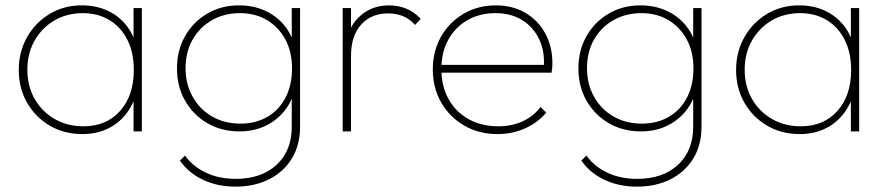

<svg xmlns="http://www.w3.org/2000/svg" viewBox="-20 -490 3304 716"><path d="M287 10Q219 10 165.5 -21.5Q112 -53 81 -107Q50 -161 50 -229Q50 -297 81 -351.5Q112 -406 165 -438Q218 -470 285 -470Q338 -470 380.5 -450.5Q423 -431 451.5 -395Q480 -359 491 -309V-152Q479 -102 450.5 -65.5Q422 -29 380.5 -9.5Q339 10 287 10ZM291 -19Q377 -19 428 -76.5Q479 -134 479 -229Q479 -293 455.5 -340.5Q432 -388 389 -414.5Q346 -441 289 -441Q229 -441 182.5 -413.5Q136 -386 109 -338.5Q82 -291 82 -230Q82 -169 109 -121.5Q136 -74 183.5 -46.5Q231 -19 291 -19ZM478 0V-123L487 -237L478 -348V-460H509V0Z M858 206Q792 206 738 181Q684 156 651 109L670 90Q697 129 746 153Q795 177 859 177Q955 177 1011.5 124.5Q1068 72 1068 -17V-134L1077 -242L1068 -347V-460H1099V-17Q1099 50 1069 100Q1039 150 984.5 178Q930 206 858 206ZM873 0Q806 0 753.5 -30.5Q701 -61 670.5 -114Q640 -167 640 -235Q640 -302 670 -355Q700 -408 752.5 -439Q805 -470 871 -470Q924 -470 967.5 -450.5Q1011 -431 1040.5 -395Q1070 -359 1081 -309V-160Q1069 -111 1039.5 -75Q1010 -39 967.5 -19.5Q925 0 873 0ZM877 -29Q934 -29 977.5 -54.5Q1021 -80 1045 -126.5Q1069 -173 1069 -235Q1069 -296 1044.5 -342Q1020 -388 976.5 -414.5Q933 -441 875 -441Q816 -441 770 -414.5Q724 -388 698 -342Q672 -296 672 -236Q672 -176 698.5 -129Q725 -82 771 -55.5Q817 -29 877 -29Z M1258 0V-460H1289V0ZM1289 -281 1268 -287Q1268 -375 1314.5 -422.5Q1361 -470 1431 -470Q1465 -470 1494.5 -458Q1524 -446 1549 -420L1528 -397Q1507 -420 1482.5 -430Q1458 -440 1426 -440Q1365 -440 1327 -398.5Q1289 -357 1289 -281Z M1835 10Q1766 10 1711.5 -21.5Q1657 -53 1625.5 -107.5Q1594 -162 1594 -231Q1594 -299 1624.5 -353Q1655 -407 1708.5 -438.5Q1762 -470 1829 -470Q1891 -470 1938.5 -442.5Q1986 -415 2013 -366Q2040 -317 2040 -253Q2040 -249 2039.5 -240.5Q2039 -232 2037 -219H1616V-248H2017L2008 -241Q2012 -300 1990 -345Q1968 -390 1926.5 -415.5Q1885 -441 1828 -441Q1768 -441 1722.5 -414.5Q1677 -388 1651.5 -341.5Q1626 -295 1626 -233Q1626 -169 1652.5 -121Q1679 -73 1727 -46Q1775 -19 1839 -19Q1887 -19 1927.5 -37Q1968 -55 1996 -91L2017 -70Q1986 -33 1938.5 -11.5Q1891 10 1835 10Z M2355 206Q2289 206 2235 181Q2181 156 2148 109L2167 90Q2194 129 2243 153Q2292 177 2356 177Q2452 177 2508.5 124.5Q2565 72 2565 -17V-134L2574 -242L2565 -347V-460H2596V-17Q2596 50 2566 100Q2536 150 2481.5 178Q2427 206 2355 206ZM2370 0Q2303 0 2250.5 -30.5Q2198 -61 2167.5 -114Q2137 -167 2137 -235Q2137 -302 2167 -355Q2197 -408 2249.5 -439Q2302 -470 2368 -470Q2421 -470 2464.5 -450.5Q2508 -431 2537.5 -395Q2567 -359 2578 -309V-160Q2566 -111 2536.5 -75Q2507 -39 2464.5 -19.5Q2422 0 2370 0ZM2374 -29Q2431 -29 2474.5 -54.5Q2518 -80 2542 -126.5Q2566 -173 2566 -235Q2566 -296 2541.5 -342Q2517 -388 2473.5 -414.5Q2430 -441 2372 -441Q2313 -441 2267 -414.5Q2221 -388 2195 -342Q2169 -296 2169 -236Q2169 -176 2195.5 -129Q2222 -82 2268 -55.5Q2314 -29 2374 -29Z M2962 10Q2894 10 2840.5 -21.5Q2787 -53 2756 -107Q2725 -161 2725 -229Q2725 -297 2756 -351.5Q2787 -406 2840 -438Q2893 -470 2960 -470Q3013 -470 3055.5 -450.5Q3098 -431 3126.5 -395Q3155 -359 3166 -309V-152Q3154 -102 3125.5 -65.5Q3097 -29 3055.5 -9.5Q3014 10 2962 10ZM2966 -19Q3052 -19 3103 -76.5Q3154 -134 3154 -229Q3154 -293 3130.5 -340.5Q3107 -388 3064 -414.5Q3021 -441 2964 -441Q2904 -441 2857.5 -413.5Q2811 -386 2784 -338.5Q2757 -291 2757 -230Q2757 -169 2784 -121.5Q2811 -74 2858.5 -46.5Q2906 -19 2966 -19ZM3153 0V-123L3162 -237L3153 -348V-460H3184V0Z"/></svg>

Font: Outfit Thin Thin
Style: Regular
Weight: 250
Version: Version 1.100;gftools[0.9.27]